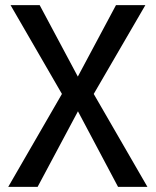

<svg xmlns="http://www.w3.org/2000/svg" viewBox="-20 -725 604 745"><path d="M12 0 231 -379V-342L21 -705H134L291 -411H273L430 -705H544L333 -342V-379L552 0H438L273 -311H292L126 0Z"/></svg>

Font: Nunito Sans 10pt Condensed SemiBold
Style: Regular
Weight: 600
Width: 3
Designer: Vernon Adams
Foundry: Vernon Adams
Version: Version 3.101;gftools[0.9.27]